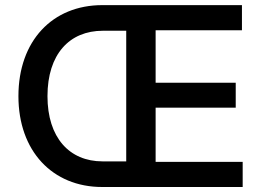

<svg xmlns="http://www.w3.org/2000/svg" viewBox="-20 -748 1051 768"><path d="M388.7 0H950.7V-100.6H602.5V-317.4H922.9V-417H602.5V-627H947.8V-727.5H389.2C189.5 -727.5 53.7 -584.5 53.7 -363.3C53.7 -144 189.5 0 388.7 0ZM169.9 -363.3C169.9 -530.8 257.3 -625 391.6 -625H484.9V-102.5H390.1C257.3 -102.5 169.9 -197.8 169.9 -363.3Z"/></svg>

Font: Raveo Medium
Style: Regular
Weight: 500
Designer: Jakub Foglar, Rasmus Andersson (Inter)
Foundry: Jakubfoglar.com
Version: Version 1.100;Glyphs 3.2.3 (3260)